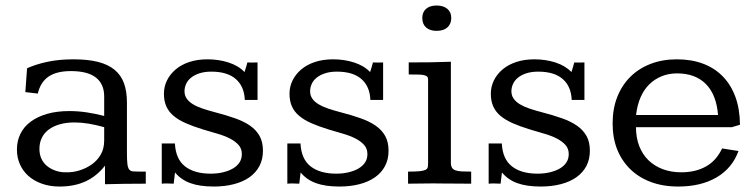

<svg xmlns="http://www.w3.org/2000/svg" viewBox="-20 -662 2725 692"><path d="M437.5 -109.4Q437.5 -84 439.2 -70.6Q440.9 -57.1 445.8 -51Q450.7 -44.9 459.7 -44.2Q468.8 -43.5 483.4 -43.5H505.4V0Q466.8 0 429 0.5Q391.1 1 358.4 2V-64.9Q329.1 -27.3 288.8 -8.5Q248.5 10.3 194.8 10.3Q159.7 10.3 131.3 0.2Q103 -9.8 83 -27.3Q63 -44.9 52 -69.3Q41 -93.8 41 -123Q41 -154.3 53.7 -179.9Q66.4 -205.6 90.8 -223.6Q115.2 -241.7 150.1 -251.7Q185.1 -261.7 230 -261.7Q260.7 -261.7 292 -257.1Q323.2 -252.4 355.5 -244.1V-314.5Q355.5 -358.9 325.9 -382.3Q296.4 -405.8 235.4 -405.8Q184.1 -405.8 155 -386Q126 -366.2 116.2 -324.7L71.3 -330.1L77.6 -416Q108.9 -430.2 150.6 -439.2Q192.4 -448.2 244.6 -448.2Q296.4 -448.2 333 -439Q369.6 -429.7 392.8 -410.6Q416 -391.6 426.8 -362.1Q437.5 -332.5 437.5 -292.5ZM248.5 -220.7Q219.2 -220.7 195.8 -214.1Q172.4 -207.5 156 -195.3Q139.6 -183.1 130.9 -165.5Q122.1 -147.9 122.1 -125.5Q122.1 -105.5 129.2 -90.1Q136.2 -74.7 149.2 -64Q162.1 -53.2 180.2 -46.9Q198.2 -40.5 219.7 -41Q243.2 -40.5 267.3 -48.1Q291.5 -55.7 311 -69.6Q330.6 -83.5 343 -104.7Q355.5 -126 355.5 -155.8V-203.6Q326.2 -211.9 299.8 -216.3Q273.4 -220.7 248.5 -220.7Z M908.2 -301.8H862.3Q860.4 -350.6 829.8 -377.2Q799.3 -403.8 741.7 -403.8Q717.3 -403.8 699.2 -397.9Q681.2 -392.1 668.9 -382.3Q656.7 -372.6 650.9 -359.6Q645 -346.7 645 -333Q645 -317.9 653.1 -306.4Q661.1 -294.9 675.8 -286.1Q690.4 -277.3 710.7 -270.5Q731 -263.7 755.4 -257.3Q794.9 -247.1 826.9 -235.8Q858.9 -224.6 881.1 -209.2Q903.3 -193.8 915.5 -172.1Q927.7 -150.4 927.7 -118.7Q927.7 -87.4 915 -63.5Q902.3 -39.6 879.2 -23.2Q856 -6.8 823.2 1.7Q790.5 10.3 750.5 10.3Q699.7 10.3 666 -2Q632.3 -14.2 610.8 -40.5L606 0Q594.7 -0.5 584.5 -0.7Q574.2 -1 563 0V-145H610.4Q613.3 -88.4 647 -62.3Q680.7 -36.1 739.3 -36.1Q764.2 -36.1 784.9 -41.3Q805.7 -46.4 820.3 -55.2Q835 -64 843.3 -76.7Q851.6 -89.4 851.6 -106.9Q851.6 -126 840.1 -139.2Q828.6 -152.3 809.3 -162.4Q790 -172.4 764.4 -179.9Q738.8 -187.5 710.4 -195.8Q675.8 -206.5 649.7 -218Q623.5 -229.5 606 -244.1Q588.4 -258.8 579.6 -278.3Q570.8 -297.9 570.8 -324.2Q570.8 -349.6 581.8 -372.1Q592.8 -394.5 613.3 -411.9Q633.8 -429.2 662.8 -438.7Q691.9 -448.2 728 -448.2Q768.1 -448.2 803.7 -436.8Q839.4 -425.3 861.3 -402.3Q861.3 -402.8 863 -408Q864.7 -413.1 866.7 -419.4Q868.7 -426.8 871.6 -437Q880.4 -436.5 888.2 -436.5Q895 -436.5 900.6 -436.8Q906.2 -437 908.2 -437Z M1360.8 -301.8H1314.9Q1313 -350.6 1282.5 -377.2Q1252 -403.8 1194.3 -403.8Q1169.9 -403.8 1151.9 -397.9Q1133.8 -392.1 1121.6 -382.3Q1109.4 -372.6 1103.5 -359.6Q1097.7 -346.7 1097.7 -333Q1097.7 -317.9 1105.7 -306.4Q1113.8 -294.9 1128.4 -286.1Q1143.1 -277.3 1163.3 -270.5Q1183.6 -263.7 1208 -257.3Q1247.6 -247.1 1279.5 -235.8Q1311.5 -224.6 1333.7 -209.2Q1356 -193.8 1368.2 -172.1Q1380.4 -150.4 1380.4 -118.7Q1380.4 -87.4 1367.7 -63.5Q1355 -39.6 1331.8 -23.2Q1308.6 -6.8 1275.9 1.7Q1243.2 10.3 1203.1 10.3Q1152.3 10.3 1118.7 -2Q1085 -14.2 1063.5 -40.5L1058.6 0Q1047.4 -0.5 1037.1 -0.7Q1026.9 -1 1015.6 0V-145H1063Q1065.9 -88.4 1099.6 -62.3Q1133.3 -36.1 1191.9 -36.1Q1216.8 -36.1 1237.5 -41.3Q1258.3 -46.4 1272.9 -55.2Q1287.6 -64 1295.9 -76.7Q1304.2 -89.4 1304.2 -106.9Q1304.2 -126 1292.7 -139.2Q1281.2 -152.3 1262 -162.4Q1242.7 -172.4 1217 -179.9Q1191.4 -187.5 1163.1 -195.8Q1128.4 -206.5 1102.3 -218Q1076.2 -229.5 1058.6 -244.1Q1041 -258.8 1032.2 -278.3Q1023.4 -297.9 1023.4 -324.2Q1023.4 -349.6 1034.4 -372.1Q1045.4 -394.5 1065.9 -411.9Q1086.4 -429.2 1115.5 -438.7Q1144.5 -448.2 1180.7 -448.2Q1220.7 -448.2 1256.3 -436.8Q1292 -425.3 1314 -402.3Q1314 -402.8 1315.7 -408Q1317.4 -413.1 1319.3 -419.4Q1321.3 -426.8 1324.2 -437Q1333 -436.5 1340.8 -436.5Q1347.7 -436.5 1353.3 -436.8Q1358.9 -437 1360.8 -437Z M1553.7 -642.1Q1578.1 -642.1 1592.3 -630.1Q1606.4 -618.2 1606.4 -597.2Q1606.4 -575.7 1592.5 -563.2Q1578.6 -550.8 1553.7 -550.8Q1529.3 -550.8 1515.6 -563Q1502 -575.2 1502 -597.2Q1502 -618.2 1515.6 -630.1Q1529.3 -642.1 1553.7 -642.1ZM1605 -76.2Q1605 -64.5 1608.9 -57.9Q1612.8 -51.3 1621.6 -48.1Q1630.4 -44.9 1644.3 -44.2Q1658.2 -43.5 1678.2 -43.5V0Q1665.5 0 1644 -0.2Q1622.6 -0.5 1601.1 -0.5Q1579.6 -0.5 1563 -0.7Q1546.4 -1 1543.5 -1Q1515.6 -1 1494.4 -0.5Q1473.1 0 1450.7 0V-43.5Q1477.1 -43.5 1491.7 -44.9Q1506.3 -46.4 1513.4 -49.8Q1520.5 -53.2 1521.7 -59.3Q1522.9 -65.4 1522.9 -75.2V-376Q1522.9 -382.8 1519.3 -386.2Q1515.6 -389.6 1507.3 -391.4Q1499 -393.1 1485.6 -393.3Q1472.2 -393.6 1453.1 -393.6V-437Q1494.6 -437 1531.2 -437.5Q1567.9 -438 1605 -439.5Z M2086.4 -301.8H2040.5Q2038.6 -350.6 2008.1 -377.2Q1977.5 -403.8 1919.9 -403.8Q1895.5 -403.8 1877.4 -397.9Q1859.4 -392.1 1847.2 -382.3Q1835 -372.6 1829.1 -359.6Q1823.2 -346.7 1823.2 -333Q1823.2 -317.9 1831.3 -306.4Q1839.4 -294.9 1854 -286.1Q1868.7 -277.3 1888.9 -270.5Q1909.2 -263.7 1933.6 -257.3Q1973.1 -247.1 2005.1 -235.8Q2037.1 -224.6 2059.3 -209.2Q2081.5 -193.8 2093.8 -172.1Q2106 -150.4 2106 -118.7Q2106 -87.4 2093.3 -63.5Q2080.6 -39.6 2057.4 -23.2Q2034.2 -6.8 2001.5 1.7Q1968.8 10.3 1928.7 10.3Q1877.9 10.3 1844.2 -2Q1810.5 -14.2 1789.1 -40.5L1784.2 0Q1772.9 -0.5 1762.7 -0.7Q1752.4 -1 1741.2 0V-145H1788.6Q1791.5 -88.4 1825.2 -62.3Q1858.9 -36.1 1917.5 -36.1Q1942.4 -36.1 1963.1 -41.3Q1983.9 -46.4 1998.5 -55.2Q2013.2 -64 2021.5 -76.7Q2029.8 -89.4 2029.8 -106.9Q2029.8 -126 2018.3 -139.2Q2006.8 -152.3 1987.5 -162.4Q1968.3 -172.4 1942.6 -179.9Q1917 -187.5 1888.7 -195.8Q1854 -206.5 1827.9 -218Q1801.8 -229.5 1784.2 -244.1Q1766.6 -258.8 1757.8 -278.3Q1749 -297.9 1749 -324.2Q1749 -349.6 1760 -372.1Q1771 -394.5 1791.5 -411.9Q1812 -429.2 1841.1 -438.7Q1870.1 -448.2 1906.2 -448.2Q1946.3 -448.2 1981.9 -436.8Q2017.6 -425.3 2039.6 -402.3Q2039.6 -402.8 2041.3 -408Q2043 -413.1 2044.9 -419.4Q2046.9 -426.8 2049.8 -437Q2058.6 -436.5 2066.4 -436.5Q2073.2 -436.5 2078.9 -436.8Q2084.5 -437 2086.4 -437Z M2617.7 -203.6H2272Q2272.5 -164.6 2284.2 -134.8Q2295.9 -105 2317.4 -84.2Q2338.9 -63.5 2368.9 -52.2Q2398.9 -41 2435.5 -41Q2486.8 -41 2524.4 -62Q2562 -83 2582.5 -127L2641.6 -117.7Q2619.1 -55.7 2562.7 -22.7Q2506.3 10.3 2424.3 10.3Q2369.1 10.3 2325.2 -6.3Q2281.2 -22.9 2250.7 -53.2Q2220.2 -83.5 2204.1 -124.3Q2188 -165 2188 -217.3Q2188 -270 2204.6 -312.3Q2221.2 -354.5 2251.5 -384.8Q2281.7 -415 2324.5 -431.6Q2367.2 -448.2 2419.4 -448.2Q2472.2 -448.2 2514.2 -432.4Q2556.2 -416.5 2585.4 -386.2Q2614.7 -356 2630.6 -312.5Q2646.5 -269 2647 -212.4ZM2567.9 -247.6Q2562 -321.3 2523.9 -359.4Q2485.8 -397.5 2420.4 -397.5Q2389.6 -397.5 2364.3 -387Q2338.9 -376.5 2319.8 -357.7Q2300.8 -338.9 2288.8 -311.5Q2276.9 -284.2 2272.5 -247.6Z"/></svg>

Font: Kameron
Style: Regular
Weight: 400
Version: Version 1.000